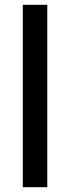

<svg xmlns="http://www.w3.org/2000/svg" viewBox="-20 -780 291 800"><path d="M177 0H75V-760H177Z"/></svg>

Font: Noto Sans Georgian SemiCondensed Medium
Style: Regular
Weight: 500
Width: 4
Designer: Monotype Design Team, Akaki Razmadze
Foundry: Google LLC
Version: Version 2.005; ttfautohint (v1.8.4.7-5d5b)